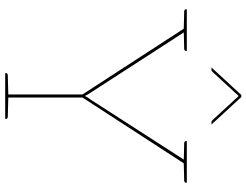

<svg xmlns="http://www.w3.org/2000/svg" viewBox="-125 -825 950 740"><g transform="rotate(90 350.0 -455.0)"><path d="M344 0V-298L83 -700H93Q95 -700 97 -699Q99 -698 100 -696L336 -331Q340 -325 343.5 -319Q347 -313 350 -307Q352 -312 357 -319.5Q362 -327 365 -331L600 -696Q602 -698 603.5 -699Q605 -700 607 -700H617L356 -298V0ZM90 -691V-700H105V-691ZM596 -691V-700H610V-691ZM101 -700 100 -688 23 -690Q21 -690 18.5 -691.5Q16 -693 16 -695V-700ZM176 -700V-695Q176 -693 173.5 -691.5Q171 -690 169 -690L92 -688L91 -700ZM609 -700 608 -688 531 -690Q529 -690 526.5 -691.5Q524 -693 524 -695V-700ZM684 -700V-695Q684 -693 681.5 -691.5Q679 -690 677 -690L600 -688L599 -700ZM262 0V-5Q262 -7 264.5 -8.5Q267 -10 269 -10L346 -12L347 0ZM353 0 354 -12 431 -10Q433 -10 435.5 -8.5Q438 -7 438 -5V0ZM240 -795 346 -910H354L460 -795H451Q447 -795 443 -799L350 -900L257 -799Q256 -798 254 -796.5Q252 -795 249 -795Z"/></g></svg>

Font: Aleo Thin
Style: Regular
Weight: 250
Designer: Alessio Laiso
Foundry: Alessio Laiso
Version: Version 2.001;gftools[0.9.29]